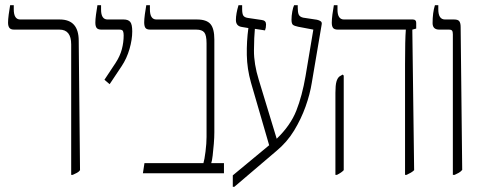

<svg xmlns="http://www.w3.org/2000/svg" viewBox="-20 -667 1845 739"><path d="M254 6V-496Q254 -553 209 -553H35Q21 -553 16 -560Q11 -567 11 -580Q11 -592 13.5 -611Q16 -630 19 -647H33V-631Q33 -592 58 -592H210Q283 -592 283 -510L288 -12Q284 -6 276.5 -2Q269 2 260 6Z M402 -343 382 -360 425 -425Q442 -451 449 -477.5Q456 -504 456 -531Q456 -541 453.5 -547Q451 -553 440 -553H371Q357 -553 352 -559.5Q347 -566 347 -580Q347 -592 349.5 -611Q352 -630 355 -647H369V-630Q369 -592 394 -592H456Q473 -592 481 -583Q489 -574 489 -546Q489 -515 478.5 -478.5Q468 -442 448 -412Z M530 0 536 -39H763Q767 -52 771 -83.5Q775 -115 775 -140V-500Q775 -532 766 -542.5Q757 -553 736 -553H559Q544 -553 539.5 -560Q535 -567 535 -581Q535 -592 537.5 -611.5Q540 -631 543 -647H557V-631Q557 -592 582 -592H738Q775 -592 790 -574.5Q805 -557 805 -515V-158Q805 -138 803 -113.5Q801 -89 798.5 -68Q796 -47 793 -39H842V0Z M876 52V8L1016 -108L946 -349Q931 -402 930 -455Q929 -508 936 -559L912 -563Q888 -566 888 -590Q888 -614 898 -647H912V-632Q912 -614 916.5 -607Q921 -600 934 -598L988 -590Q1004 -588 1004 -573Q1004 -566 1003 -560.5Q1002 -555 1000 -550L961 -556Q958 -526 957.5 -473.5Q957 -421 976 -360L1045 -133Q1098 -184 1120.5 -241Q1143 -298 1156 -374L1186 -553L1128 -564Q1113 -567 1107.5 -571.5Q1102 -576 1102 -591Q1102 -606 1105 -622.5Q1108 -639 1112 -647H1126V-637Q1126 -619 1130 -610.5Q1134 -602 1147 -599L1200 -591Q1209 -589 1214.5 -585Q1220 -581 1218 -572L1180 -348Q1173 -304 1156 -256.5Q1139 -209 1112 -164.5Q1085 -120 1044 -86L882 52Z M1539 6V-420Q1539 -516 1542 -552V-553H1281Q1267 -553 1262 -559.5Q1257 -566 1257 -580Q1257 -592 1259.5 -611.5Q1262 -631 1265 -647H1279V-630Q1279 -592 1304 -592H1569Q1582 -592 1582 -579V-557L1567 -553L1574 -12Q1569 -7 1561.5 -2.5Q1554 2 1545 6ZM1271 6V-310Q1271 -339 1275 -353Q1279 -367 1287 -373L1299 -380L1303 -376V-12Q1295 -3 1277 6Z M1723 6V-535Q1723 -545 1720 -549Q1717 -553 1708 -553H1671Q1645 -553 1645 -578Q1645 -618 1654 -647H1667V-631Q1667 -592 1693 -592H1728Q1743 -592 1748 -585Q1753 -578 1753 -563L1759 -13Q1753 -6 1746 -2Q1739 2 1730 6Z"/></svg>

Font: Noto Serif Hebrew ExtraCondensed ExtraLight
Style: Regular
Weight: 200
Width: 2
Designer: Monotype Design Team
Foundry: Monotype Imaging Inc.
Version: Version 2.004; ttfautohint (v1.8.4.7-5d5b)